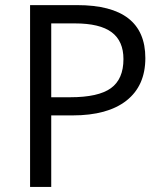

<svg xmlns="http://www.w3.org/2000/svg" viewBox="-20 -734 642 754"><path d="M550.8 -505.9Q550.8 -397.5 476.8 -339.1Q402.8 -280.8 265.1 -280.8H181.2V0H98.1V-713.9H283.2Q550.8 -713.9 550.8 -505.9ZM181.2 -352.1H255.9Q366.2 -352.1 415.5 -387.7Q464.8 -423.3 464.8 -502Q464.8 -572.8 418.5 -607.4Q372.1 -642.1 273.9 -642.1H181.2Z"/></svg>

Font: f09607729
Style: Regular
Weight: 400
Foundry: Ascender Corporation
Version: Version 1.10